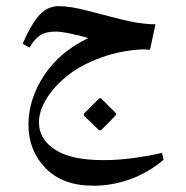

<svg xmlns="http://www.w3.org/2000/svg" viewBox="-20 -311 604 623"><path d="M310.1 10.3 354 54.2Q359.4 59.6 354 64.9L310.1 109.4Q304.7 114.7 299.3 109.4L254.9 66.9Q249 61 254.9 55.2L299.8 10.3Q302.2 7.8 305.7 7.8Q309.1 7.8 310.1 10.3ZM471.7 -232.4H484.4L466.8 -149.9Q452.1 -149.9 444.8 -150.9Q373.5 -147.9 308.8 -124.5Q244.1 -101.1 200.7 -66.9Q157.2 -32.7 131.8 7.8Q106.4 48.3 106.4 86.4Q106.4 140.1 158.2 174.3Q210 208.5 314 208.5H319.3Q400.9 208.5 505.9 185.1L510.7 207.5Q461.9 249 403.1 270.3Q344.2 291.5 285.2 291.5H281.7Q182.6 291.5 127.4 234.1Q72.3 176.8 72.3 94Q72.3 11.2 122.6 -65.7Q172.9 -142.6 266.6 -187.5Q192.4 -208.5 160.6 -208.5Q128.9 -208.5 110.8 -197Q92.8 -185.5 75.7 -156.7L53.2 -168.9Q83.5 -236.8 109.4 -263.9Q135.3 -291 170.9 -291Q206.5 -291 258.5 -277.6Q310.5 -264.2 368.4 -249.3Q426.3 -234.4 471.7 -232.4Z"/></svg>

Font: Farbod
Style: Regular
Weight: 400
Designer: Mohammad Saleh Souzanchi
Foundry: http://font-store.ir
Version: Version:3.2.5;RFB:1.2.5;Building:2016-06-12 13:21:07.028780